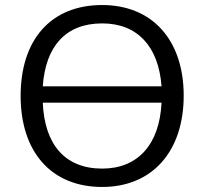

<svg xmlns="http://www.w3.org/2000/svg" viewBox="-20 -734 812 763"><path d="M62 -353C62 -131 183 9 386 9C584 9 710 -131 710 -354C710 -575 585 -714 386 -714C181 -714 62 -575 62 -353ZM150 -326H622C614 -160 528 -64 386 -64C238 -64 157 -160 150 -326ZM150 -391C161 -550 241 -641 386 -641C526 -641 610 -550 622 -391Z"/></svg>

Font: Poppy and Pepper
Style: Regular
Weight: 400
Designer: Thy Ha
Foundry: Thy Ha
Version: Version 0.001;Glyphs 3.2 (3227)